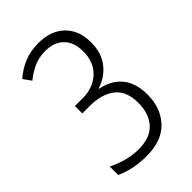

<svg xmlns="http://www.w3.org/2000/svg" viewBox="-221 -807 900 900"><g transform="rotate(-45 229.5 -357.0)"><path d="M391 -551Q391 -481 355 -436Q319 -391 264 -374V-371Q331 -358 368 -313Q405 -268 405 -192Q405 -103 352.5 -46.5Q300 10 197 10Q110 10 41 -22V-78Q74 -61 114 -50Q154 -39 194 -39Q271 -39 309 -81Q347 -123 347 -194Q347 -274 300 -309.5Q253 -345 176 -345H126V-394H178Q246 -394 290.5 -435Q335 -476 335 -547Q335 -609 301.5 -642Q268 -675 210 -675Q168 -675 134.5 -660Q101 -645 69 -619L41 -658Q76 -689 118 -706.5Q160 -724 214 -724Q296 -724 343.5 -677.5Q391 -631 391 -551Z"/></g></svg>

Font: Noto Sans Lao UI Cond Light
Style: Regular
Weight: 300
Width: 3
Designer: Monotype Design Team
Foundry: Monotype Imaging Inc.
Version: Version 2.000; ttfautohint (v1.8.4.7-5d5b)